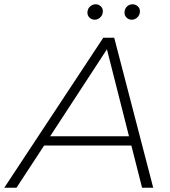

<svg xmlns="http://www.w3.org/2000/svg" viewBox="-67 -876 792 896"><path d="M-47 0 415 -700H466L648 0H596L546 -197H139L10 0ZM535 -240 432 -646 167 -240ZM548 -784Q534 -784 524 -793.5Q514 -803 514 -817Q514 -834 525 -845Q536 -856 551 -856Q565 -856 575.5 -847Q586 -838 586 -823Q586 -807 574.5 -795.5Q563 -784 548 -784ZM375 -784Q361 -784 351 -793.5Q341 -803 341 -817Q341 -834 352.5 -845Q364 -856 379 -856Q393 -856 403 -847Q413 -838 413 -823Q413 -807 401.5 -795.5Q390 -784 375 -784Z"/></svg>

Font: Montserrat Thin Light
Style: Italic
Weight: 300
Italic angle: -11.3°
Version: Version 9.000